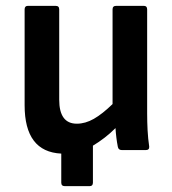

<svg xmlns="http://www.w3.org/2000/svg" viewBox="-20 -512 586 655"><path d="M201 123Q189 123 189 111V12Q64 6 64 -153V-480Q64 -492 75 -492H170Q182 -492 182 -480V-172Q182 -90 242 -90Q271 -90 300 -106.5Q329 -123 364 -157V-480Q364 -492 376 -492H471Q482 -492 482 -480V-125Q482 -96 483.5 -67.5Q485 -39 489 -12Q490 0 477 0H396Q384 0 382 -11Q376 -42 374 -75Q356 -57 336.5 -42Q317 -27 297 -15V111Q297 123 286 123Z"/></svg>

Font: Sofia Sans
Style: Bold
Weight: 700
Designer: Botio Nikoltchev, Ani Petrova
Foundry: lettersoup
Version: Version 4.100; ttfautohint (v1.8.4.7-5d5b)